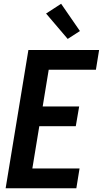

<svg xmlns="http://www.w3.org/2000/svg" viewBox="-20 -1001 547 1021"><path d="M10 0 131 -735H507L490 -630H239L207 -435H401L383 -330H189L152 -105H403L386 0ZM340 -794 225 -929 305 -981 405 -836Z"/></svg>

Font: Iosevka Curly Extrabold
Style: Italic
Weight: 800
Italic angle: -9°
Monospace: yes
Designer: Belleve Invis
Foundry: Belleve Invis
Version: Version 22.1.2; ttfautohint (v1.8.4)